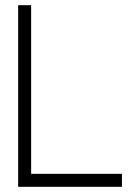

<svg xmlns="http://www.w3.org/2000/svg" viewBox="-20 -720 540 740"><path d="M50 0H450V-50H100V-700H50Z"/></svg>

Font: LS-VG5000 Light
Style: Regular
Weight: 400
Designer: Justin Bihan, 2021
Foundry: Justin Bihan, 2021
Version: Version 1.000;Glyphs 3.1.2 (3151)